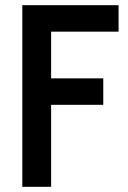

<svg xmlns="http://www.w3.org/2000/svg" viewBox="-20 -720 492 740"><path d="M66 -700H437V-598H177V-418H378V-316H177V0H66Z"/></svg>

Font: Cabin Condensed SemiBold
Style: Regular
Weight: 600
Width: 3
Designer: Pablo Impallari
Foundry: Pablo Impallari. http://www.impallari.com Igino Marini. http://www.ikern.com
Version: Version 2.200